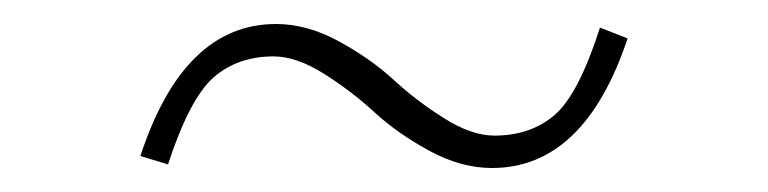

<svg xmlns="http://www.w3.org/2000/svg" viewBox="-20 -410 640 160"><path d="M390 -270Q364 -270 337.5 -284.5Q311 -299 292 -316.5Q273 -334 250 -348.5Q227 -363 208 -363Q178 -363 158 -345.5Q138 -328 120 -273L97 -280Q133 -390 210 -390Q236 -390 262.5 -375.5Q289 -361 308 -343.5Q327 -326 350 -311.5Q373 -297 392 -297Q422 -297 442 -314Q462 -331 480 -387L503 -378Q467 -270 390 -270Z"/></svg>

Font: TypoPRO Source Code Pro
Style: Italic
Weight: 200
Italic angle: -11°
Monospace: yes
Designer: Paul D. Hunt, Teo Tuominen
Foundry: Adobe Systems Incorporated
Version: Version 1.030;PS 1.0;hotconv 1.0.84;makeotf.lib2.5.63406